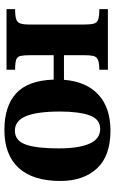

<svg xmlns="http://www.w3.org/2000/svg" viewBox="160 -686 535 896"><g transform="rotate(90 428.0 -237.5)"><path d="M586 10Q475 10 415 -45Q355 -100 351 -220H237V-112Q237 -81 240.5 -65.5Q244 -50 258.5 -45Q273 -40 305 -40V0H22V-40Q54 -40 69 -45Q84 -50 89 -64.5Q94 -79 94 -109V-360Q94 -391 90 -406.5Q86 -422 71 -427.5Q56 -433 22 -433V-473H305V-433Q273 -433 258.5 -426.5Q244 -420 240.5 -404.5Q237 -389 237 -360V-268H352Q360 -372 421 -428.5Q482 -485 589 -485Q707 -485 765.5 -422Q824 -359 824 -251Q824 -123 763 -56.5Q702 10 586 10ZM589 -39Q636 -39 654 -89.5Q672 -140 672 -243Q672 -337 650 -387Q628 -437 581 -437Q535 -437 517.5 -386.5Q500 -336 500 -250Q500 -143 521.5 -91Q543 -39 589 -39Z"/></g></svg>

Font: STIX Two Text
Style: Bold
Weight: 700
Designer: Ross Mills, John Hudson & Paul Hanslow, Tiro Typeworks Ltd; with prior portions MicroPress Inc., and Coen Hoffman.
Foundry: Tiro Typeworks Ltd
Version: Version 2.13 b171